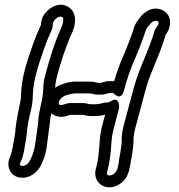

<svg xmlns="http://www.w3.org/2000/svg" viewBox="-20 -744 757 814"><path d="M154 -640C153 -637 151 -633 148 -625C137 -603 128 -578 119 -554C98 -491 71 -424 69 -337C69 -333 69 -329 68 -322C63 -294 56 -266 51 -235L48 -216C46 -203 45 -189 44 -178L41 -161C36 -130 32 -103 23 -80C7 -47 17 -10 48 4C67 13 91 11 112 0C144 -17 156 -46 165 -70C178 -102 179 -133 184 -166L186 -182C188 -194 189 -209 191 -220L193 -238C194 -247 196 -255 198 -264C214 -249 238 -245 262 -252L274 -256C274 -256 275 -256 279 -257H332C342 -254 354 -252 366 -252H380C397 -252 412 -254 426 -258L415 -218C407 -190 404 -168 402 -137C401 -122 400 -110 398 -94L397 -80C395 -62 391 -46 386 -27C376 11 400 50 444 50C463 50 480 43 495 31C521 10 527 -17 532 -44C537 -73 547 -117 546 -158C548 -179 550 -187 555 -206L596 -359C617 -439 658 -510 682 -596L688 -605C707 -633 709 -682 669 -701C624 -722 586 -688 572 -668L565 -658C547 -635 546 -616 538 -596C529 -572 519 -546 508 -519C491 -482 477 -443 464 -400H456H448C434 -400 427 -399 409 -393H394C384 -396 373 -398 362 -398H298C285 -398 268 -395 253 -390L241 -386C232 -383 223 -378 214 -372C215 -392 217 -402 223 -425C238 -482 257 -539 278 -589C287 -607 299 -632 298 -662C298 -679 291 -698 276 -710C237 -741 192 -714 172 -689C162 -677 155 -661 154 -644ZM204 -642C204 -645 206 -652 211 -658C224 -675 239 -676 245 -671C249 -668 248 -663 248 -656C247 -642 240 -626 232 -609C209 -555 191 -496 175 -437C171 -420 165 -405 164 -382C164 -328 150 -295 143 -244L142 -226C140 -213 139 -200 137 -190L135 -174C130 -139 127 -111 118 -88C108 -63 102 -51 89 -44C80 -39 72 -40 69 -42C66 -43 61 -45 68 -59C81 -85 84 -118 90 -153L93 -172C95 -186 95 -199 97 -208L100 -227C106 -261 119 -296 119 -337C121 -412 146 -474 167 -538C176 -563 184 -584 193 -603C199 -616 204 -625 204 -642ZM334 -307H274C269 -307 264 -305 260 -304L247 -300C237 -297 229 -299 229 -306C228 -319 244 -334 257 -339L270 -343C282 -346 291 -348 298 -348H361C373 -347 380 -343 390 -343H413C424 -343 438 -350 448 -350H456C460 -350 461 -349 462 -348C462 -348 493 -313 505 -359C518 -408 534 -455 554 -499C565 -525 577 -554 585 -578C596 -606 595 -613 605 -629L613 -638C622 -650 636 -660 648 -655C650 -654 657 -647 647 -633C644 -629 637 -619 635 -613C614 -535 571 -460 547 -371L506 -218C500 -196 498 -184 496 -162V-158C497 -137 493 -118 490 -95C489 -86 484 -71 483 -51C478 -25 475 -17 464 -8C456 -2 450 0 444 0C437 0 431 -3 434 -15C439 -33 444 -54 446 -75L448 -88C449 -96 452 -122 452 -135C454 -164 457 -180 464 -206L485 -287C485 -287 489 -340 448 -314C442 -310 437 -309 432 -309H426C424 -309 421 -309 419 -308C406 -304 396 -302 380 -302H366C353 -302 347 -307 334 -307Z"/></svg>

Font: Dictator
Style: Stencil
Weight: 500
Version: Version MIL.1277